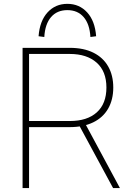

<svg xmlns="http://www.w3.org/2000/svg" viewBox="-20 -964 676 984"><path d="M95.7 -718.8H337.9Q409.2 -718.8 459 -693.8Q508.8 -668.9 534.7 -623Q560.5 -577.1 560.5 -515.6Q560.5 -453.1 534.2 -407.2Q507.8 -361.3 457.5 -336.9Q407.2 -312.5 337.9 -312.5H128.9V0H95.7ZM525.4 -515.6Q525.4 -598.6 475.1 -643.1Q424.8 -687.5 337.9 -687.5H128.9V-343.8H337.9Q426.8 -343.8 476.1 -388.2Q525.4 -432.6 525.4 -515.6ZM384.8 -323.2 412.1 -338.9 594.7 0H559.6ZM325.2 -944.3Q386.7 -944.3 426.8 -900.4Q466.8 -856.4 472.7 -778.3L443.4 -774.4Q439.5 -840.8 408.7 -876.5Q377.9 -912.1 325.2 -912.1Q272.5 -912.1 241.7 -876.5Q210.9 -840.8 207 -774.4L177.7 -778.3Q183.6 -856.4 223.6 -900.4Q263.7 -944.3 325.2 -944.3Z"/></svg>

Font: Min Sans VF VF
Style: Regular
Weight: 400
Designer: Jinseong-Kim, NotoSansCJK, Nunito
Foundry: Jinseong-Kim
Version: Version 1.420;Glyphs 3.1.2 (3151)